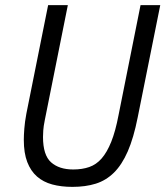

<svg xmlns="http://www.w3.org/2000/svg" viewBox="-20 -718 646 750"><path d="M245 -698 155 -249Q150 -224 149 -208.5Q148 -193 148 -183Q148 -112 179.5 -84Q211 -56 266 -56Q301 -56 328.5 -65.5Q356 -75 377 -99Q398 -123 414.5 -164Q431 -205 443 -268L529 -698H606L518 -260Q502 -179 479 -126.5Q456 -74 425 -43.5Q394 -13 354 -0.5Q314 12 263 12Q219 12 184 2.5Q149 -7 124.5 -28.5Q100 -50 86.5 -85Q73 -120 73 -172Q73 -189 75 -215.5Q77 -242 83 -274L168 -698Z"/></svg>

Font: IBM Plex Sans Condensed
Style: Italic
Weight: 400
Width: 3
Italic angle: -11°
Designer: Mike Abbink, Paul van der Laan, Pieter van Rosmalen
Foundry: Bold Monday
Version: Version 1.3